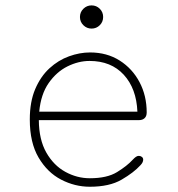

<svg xmlns="http://www.w3.org/2000/svg" viewBox="-20 -682 659 712"><path d="M313 10.5Q257.5 10.5 206.5 -16Q155.5 -42.5 123 -97.8Q90.5 -153 90.5 -239Q90.5 -304.5 110.5 -351.5Q130.5 -398.5 163.5 -428.8Q196.5 -459 236 -473.2Q275.5 -487.5 314 -487.5Q376.5 -487.5 423.8 -457.5Q471 -427.5 497.5 -377.2Q524 -327 524 -265Q524 -251 516.2 -243.8Q508.5 -236.5 495 -236.5H124Q124.5 -164 151.8 -116.2Q179 -68.5 222.2 -44.8Q265.5 -21 313 -21Q377 -21 414 -43.8Q451 -66.5 472 -89.5Q478.5 -96.5 483.8 -100.2Q489 -104 495 -104Q501 -104 506 -100.2Q511 -96.5 511 -90Q511 -85 508.5 -79.8Q506 -74.5 500.5 -69Q476 -42 431 -15.8Q386 10.5 313 10.5ZM125.5 -268H489.5Q486 -353.5 439 -404.8Q392 -456 312 -456Q271 -456 230.2 -435.8Q189.5 -415.5 160.5 -374Q131.5 -332.5 125.5 -268ZM319.5 -576Q302 -576 289.2 -588.5Q276.5 -601 276.5 -619Q276.5 -637 289.2 -649.5Q302 -662 319.5 -662Q337.5 -662 350 -649.5Q362.5 -637 362.5 -619Q362.5 -601 350 -588.5Q337.5 -576 319.5 -576Z"/></svg>

Font: Sono Monospace ExtraLight
Style: Regular
Weight: 250
Version: Version 2.112